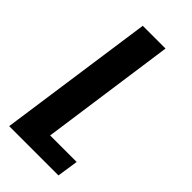

<svg xmlns="http://www.w3.org/2000/svg" viewBox="-193 -638 686 686"><g transform="rotate(45 149.5 -295.5)"><path d="M7 0 91 -591H206L134 -80H268L256 0Z"/></g></svg>

Font: Alumni Sans
Style: Bold Italic
Weight: 700
Italic angle: -8°
Designer: Robert E. Leuschke
Foundry: Robert E. Leuschke
Version: Version 1.016